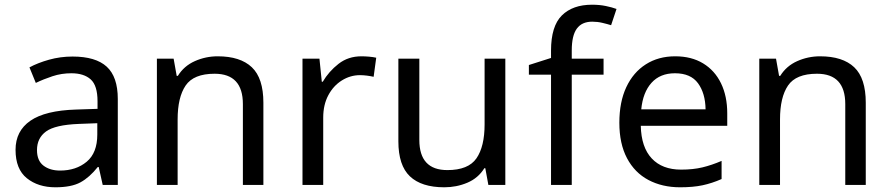

<svg xmlns="http://www.w3.org/2000/svg" viewBox="-20 -785 3776 815"><path d="M288 -545Q386 -545 433 -502Q480 -459 480 -365V0H416L399 -76H395Q360 -32 321.5 -11Q283 10 215 10Q142 10 94 -28.5Q46 -67 46 -149Q46 -229 109 -272.5Q172 -316 303 -320L394 -323V-355Q394 -422 365 -448Q336 -474 283 -474Q241 -474 203 -461.5Q165 -449 132 -433L105 -499Q140 -518 188 -531.5Q236 -545 288 -545ZM393 -262 314 -259Q214 -255 175.5 -227Q137 -199 137 -148Q137 -103 164.5 -82Q192 -61 235 -61Q303 -61 348 -98.5Q393 -136 393 -214Z M904 -546Q1000 -546 1049 -499.5Q1098 -453 1098 -349V0H1011V-343Q1011 -472 891 -472Q802 -472 768 -422Q734 -372 734 -278V0H646V-536H717L730 -463H735Q761 -505 807 -525.5Q853 -546 904 -546Z M1514 -546Q1529 -546 1546.5 -544.5Q1564 -543 1577 -540L1566 -459Q1553 -462 1537.5 -464Q1522 -466 1508 -466Q1467 -466 1431 -443.5Q1395 -421 1373.5 -380.5Q1352 -340 1352 -286V0H1264V-536H1336L1346 -438H1350Q1376 -482 1417 -514Q1458 -546 1514 -546Z M2125 -536V0H2053L2040 -71H2036Q2010 -29 1964 -9.5Q1918 10 1866 10Q1769 10 1720 -36.5Q1671 -83 1671 -185V-536H1760V-191Q1760 -63 1879 -63Q1968 -63 2002.5 -113Q2037 -163 2037 -257V-536Z M2542 -468H2407V0H2319V-468H2225V-509L2319 -539V-570Q2319 -674 2365 -719.5Q2411 -765 2493 -765Q2525 -765 2551.5 -759.5Q2578 -754 2597 -747L2574 -678Q2558 -683 2537 -688Q2516 -693 2494 -693Q2450 -693 2428.5 -663.5Q2407 -634 2407 -571V-536H2542Z M2846 -546Q2915 -546 2964.5 -516Q3014 -486 3040.5 -431.5Q3067 -377 3067 -304V-251H2700Q2702 -160 2746.5 -112.5Q2791 -65 2871 -65Q2922 -65 2961.5 -74.5Q3001 -84 3043 -102V-25Q3002 -7 2962 1.5Q2922 10 2867 10Q2791 10 2732.5 -21Q2674 -52 2641.5 -113.5Q2609 -175 2609 -264Q2609 -352 2638.5 -415Q2668 -478 2721.5 -512Q2775 -546 2846 -546ZM2845 -474Q2782 -474 2745.5 -433.5Q2709 -393 2702 -321H2975Q2974 -389 2943 -431.5Q2912 -474 2845 -474Z M3461 -546Q3557 -546 3606 -499.5Q3655 -453 3655 -349V0H3568V-343Q3568 -472 3448 -472Q3359 -472 3325 -422Q3291 -372 3291 -278V0H3203V-536H3274L3287 -463H3292Q3318 -505 3364 -525.5Q3410 -546 3461 -546Z"/></svg>

Font: Noto IKEA Latin
Style: Regular
Weight: 400
Designer: Monotype Design Team
Foundry: Monotype Imaging Inc.
Version: Version 1.0